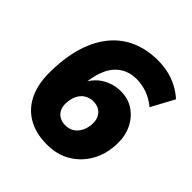

<svg xmlns="http://www.w3.org/2000/svg" viewBox="-194 -857 1010 1010"><g transform="rotate(45 310.5 -352.5)"><path d="M310 11Q224 11 165 -24.5Q106 -60 77 -125.5Q48 -191 51 -281Q53 -388 79 -469Q105 -550 152 -605.5Q199 -661 264.5 -688.5Q330 -716 409 -716Q450 -716 487.5 -707.5Q525 -699 558.5 -681.5Q592 -664 621 -638L552 -510Q517 -539 478.5 -553Q440 -567 399 -567Q363 -567 333 -554.5Q303 -542 280.5 -517.5Q258 -493 244 -456.5Q230 -420 224 -372L219 -338L209 -339Q221 -378 248 -406Q275 -434 311 -448.5Q347 -463 386 -463Q442 -463 483.5 -434.5Q525 -406 547.5 -358.5Q570 -311 568 -253Q566 -176 532.5 -116.5Q499 -57 442 -23Q385 11 310 11ZM306 -129Q334 -129 355 -142.5Q376 -156 388.5 -181Q401 -206 402 -239Q402 -265 392.5 -283.5Q383 -302 365 -312.5Q347 -323 322 -323Q294 -323 272.5 -309.5Q251 -296 239 -271Q227 -246 226 -213Q225 -188 234.5 -169Q244 -150 262.5 -139.5Q281 -129 306 -129Z"/></g></svg>

Font: Nunito Sans 11pt Black
Style: Italic
Weight: 900
Italic angle: -9°
Version: Version 3.101;gftools[0.9.27]